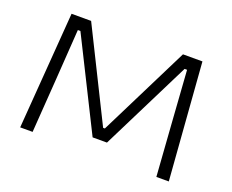

<svg xmlns="http://www.w3.org/2000/svg" viewBox="-105 -813 1191 987"><g transform="rotate(20 490.0 -319.5)"><path d="M83.5 0 132 -639H239L485 -143.5H494.5L741.5 -639H848L896.5 0H828.5L807.5 -297L788.5 -571.5H775L529.5 -79H451L205 -571.5H191L172.5 -297.5L151.5 0Z"/></g></svg>

Font: Anek Latin Expanded Light
Style: Regular
Weight: 300
Width: 7
Designer: Yesha Goshar
Foundry: Ek Type
Version: Version 1.003